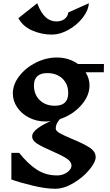

<svg xmlns="http://www.w3.org/2000/svg" viewBox="-20 -898 680 1182"><path d="M507 -453Q531 -415 531 -372Q531 -307 478.5 -248.5Q426 -190 349 -165Q323 -136 323 -108Q323 -92 347 -78.5Q371 -65 423 -43Q494 -14 531.5 10.5Q569 35 569 69Q569 100 530 147Q491 194 432.5 229Q374 264 320 264Q261 264 182 245Q103 226 50 207V43H98Q152 111 207 146.5Q262 182 331 182Q356 182 376.5 172.5Q397 163 408.5 149Q420 135 420 122Q420 97 390 77.5Q360 58 300 32Q239 6 208.5 -13.5Q178 -33 178 -59Q178 -83 212 -108Q246 -133 292 -152Q272 -150 262 -150Q206 -150 159.5 -173.5Q113 -197 86 -237Q59 -277 59 -323Q59 -378 98.5 -429.5Q138 -481 201 -512.5Q264 -544 330 -544Q404 -544 460 -504H620L619 -453ZM400 -325Q400 -380 364.5 -414Q329 -448 270 -448Q231 -448 210 -429Q189 -410 189 -372Q189 -316 224.5 -281.5Q260 -247 318 -247Q400 -247 400 -325ZM299 -685Q237 -685 179 -710Q121 -735 93 -786L209 -878Q232 -818 261 -792Q290 -766 327 -766Q358 -766 378 -781.5Q398 -797 400 -821L527 -878Q524 -833 488.5 -788Q453 -743 401 -714Q349 -685 299 -685Z"/></svg>

Font: Inknut Antiqua SemiBold
Style: Regular
Weight: 600
Designer: Claus Eggers Sørensen
Foundry: Claus Eggers Sørensen
Version: Version 1.003; ttfautohint (v1.8.2) -l 8 -r 50 -G 200 -x 14 